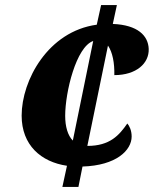

<svg xmlns="http://www.w3.org/2000/svg" viewBox="-20 -734 604 754"><path d="M243 -83 225 0H288L304 -80C437 -84 497 -144 497 -198C497 -222 488 -240 480 -249C448 -203 412 -161 323 -161L404 -555C422 -529 430 -487 429 -439C515 -439 566 -485 564 -542C562 -594 521 -636 423 -640L439 -714H377L360 -637C169 -611 65 -419 65 -280C65 -164 141 -98 243 -83ZM346 -573 266 -182C246 -202 236 -237 236 -279C236 -372 279 -550 346 -573Z"/></svg>

Font: Noto Serif Condensed Black
Style: Italic
Weight: 900
Width: 3
Italic angle: -12°
Designer: Monotype Design Team
Foundry: Monotype Imaging Inc.
Version: Version 2.013